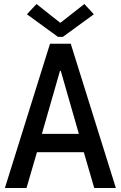

<svg xmlns="http://www.w3.org/2000/svg" viewBox="-20 -938 602 958"><path d="M4.4 0 229.5 -719.7H333L558.1 0H450.2L389.6 -208L380.4 -246.1L283.2 -584.5H279.3L182.1 -246.1L172.9 -208L112.3 0ZM126.5 -178.7V-270H436V-178.7ZM162.1 -918 279.3 -825.2H282.7L400.9 -918L448.2 -866.7L293.5 -753.9H269.5L114.3 -866.7Z"/></svg>

Font: Reddit Mono Medium
Style: Regular
Weight: 500
Monospace: yes
Designer: Stephen Hutchings
Foundry: Reddit
Version: Version 1.014